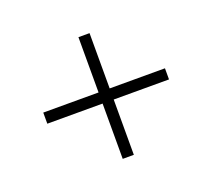

<svg xmlns="http://www.w3.org/2000/svg" viewBox="-87 -701 754 682"><g transform="rotate(-20 290.0 -360.0)"><path d="M269 -130V-339H60V-381H269V-590H311V-381H520V-339H311V-130Z"/></g></svg>

Font: Manrope ExtraLight ExtraLight
Style: Regular
Weight: 250
Version: Version 4.501